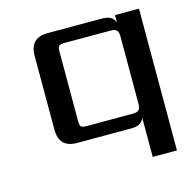

<svg xmlns="http://www.w3.org/2000/svg" viewBox="-95 -581 826 819"><g transform="rotate(-15 318.5 -172.0)"><path d="M244 -59H447Q465 -59 473 -66.5Q481 -74 481 -93V-392Q481 -411 473 -418.5Q465 -426 447 -426H244Q224 -426 218.5 -420Q213 -414 213 -395V-90Q213 -70 218.5 -64.5Q224 -59 244 -59ZM482 -485H588V141H481V-31Q468 0 426 0H185Q106 0 106 -79V-406Q106 -485 185 -485H426Q471 -485 482 -452Z"/></g></svg>

Font: Sarpanch Medium
Style: Regular
Weight: 500
Designer: Manushi Parikh (Devanagari and Latin), Jyotish Sonowal (Devanagari)
Foundry: Indian Type Foundry
Version: Version 2.004;PS 1.0;hotconv 1.0.78;makeotf.lib2.5.61930; tt